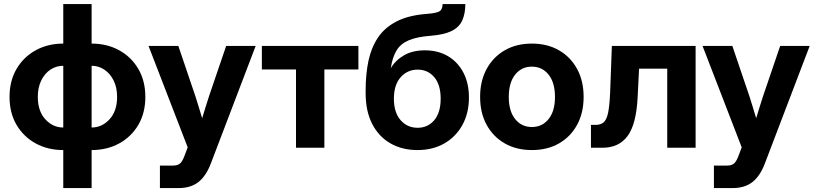

<svg xmlns="http://www.w3.org/2000/svg" viewBox="-20 -748 4124 972"><path d="M300.3 11.7Q222.2 11.7 160.6 -22Q99.1 -55.7 63.7 -116Q28.3 -176.3 28.3 -257.3Q28.3 -338.4 63.7 -398.9Q99.1 -459.5 160.6 -493.4Q222.2 -527.3 300.3 -527.3V-727.5H443.8V-527.3Q522 -527.3 583.5 -493.4Q645 -459.5 680.4 -398.9Q715.8 -338.4 715.8 -257.3Q715.8 -176.3 680.4 -116Q645 -55.7 583.5 -22Q522 11.7 443.8 11.7V204.1H300.3ZM443.8 -415V-102.5Q496.1 -102.5 534.4 -144Q572.8 -185.5 572.8 -257.3Q572.8 -305.7 554.9 -341.1Q537.1 -376.5 507.8 -395.8Q478.5 -415 443.8 -415ZM300.3 -102.5V-415Q265.1 -415 235.8 -395.8Q206.5 -376.5 189 -341.1Q171.4 -305.7 171.4 -257.3Q171.4 -185.5 209.5 -144Q247.6 -102.5 300.3 -102.5Z M789.6 204.1V90.3H855Q880.9 90.3 893.3 77.9Q905.8 65.4 916 35.6L930.2 -2L731.9 -515.6H882.8L969.2 -260.7Q978 -232.9 986.6 -205.1Q995.1 -177.2 1003.4 -149.4Q1011.7 -177.2 1020.5 -205.3Q1029.3 -233.4 1038.1 -260.7L1125 -515.6H1274.4L1047.4 79.6Q1022.9 144 983.9 174.1Q944.8 204.1 884.8 204.1Z M1478.5 0V-396.5H1305.7V-515.6H1794.4V-396.5H1622.1V0Z M2093.3 11.7Q2016.1 11.7 1957 -22Q1897.9 -55.7 1864.5 -120.1Q1831.1 -184.6 1831.1 -276.4V-292.5Q1831.1 -372.1 1845.2 -439.5Q1859.4 -506.8 1893.6 -557.9Q1927.7 -608.9 1988.3 -639.9Q2048.8 -670.9 2141.1 -677.7Q2191.9 -681.6 2206.1 -691.4Q2220.2 -701.2 2220.7 -727.5H2335.9Q2335.4 -677.7 2319.8 -643.8Q2304.2 -609.9 2266.1 -591.1Q2228 -572.3 2160.6 -566.9Q2089.8 -561.5 2048.6 -543.7Q2007.3 -525.9 1987.1 -491.9Q1966.8 -458 1958.5 -403.8H1959Q1982.9 -443.8 2026.1 -468.5Q2069.3 -493.2 2130.9 -493.2Q2198.2 -493.2 2248.3 -463.4Q2298.3 -433.6 2326.2 -379.9Q2354 -326.2 2354 -254.4Q2354 -175.8 2321.3 -116Q2288.6 -56.2 2230 -22.2Q2171.4 11.7 2093.3 11.7ZM2094.2 -101.1Q2146 -101.1 2178.5 -139.6Q2210.9 -178.2 2210.9 -248.5Q2210.9 -318.8 2178.5 -357.2Q2146 -395.5 2094.2 -395.5Q2042.5 -395.5 2008.3 -356.9Q1974.1 -318.4 1974.1 -248.5Q1974.1 -178.2 2008.1 -139.6Q2042 -101.1 2094.2 -101.1Z M2672.4 11.7Q2594.2 11.7 2535.4 -22Q2476.6 -55.7 2443.6 -116Q2410.6 -176.3 2410.6 -257.3Q2410.6 -338.4 2443.6 -398.9Q2476.6 -459.5 2535.4 -493.4Q2594.2 -527.3 2672.4 -527.3Q2751 -527.3 2809.8 -493.4Q2868.7 -459.5 2901.6 -398.9Q2934.6 -338.4 2934.6 -257.3Q2934.6 -176.8 2901.6 -116.2Q2868.7 -55.7 2809.8 -22Q2751 11.7 2672.4 11.7ZM2672.4 -105Q2725.1 -105 2757.3 -145.3Q2789.6 -185.5 2789.6 -257.3Q2789.6 -329.6 2757.3 -370.1Q2725.1 -410.6 2672.4 -410.6Q2620.1 -410.6 2587.9 -370.1Q2555.7 -329.6 2555.7 -257.3Q2555.7 -185.5 2587.9 -145.3Q2620.1 -105 2672.4 -105Z M2971.7 0V-115.7H2994.6Q3021 -115.7 3036.1 -128.9Q3051.3 -142.1 3058.6 -177.5Q3065.9 -212.9 3068.8 -279.8L3077.6 -515.6H3501.5V0H3357.9V-400.4H3215.3L3208 -254.9Q3201.2 -119.1 3157.2 -59.6Q3113.3 0 3029.8 0Z M3594.2 204.1V90.3H3659.7Q3685.5 90.3 3698 77.9Q3710.4 65.4 3720.7 35.6L3734.9 -2L3536.6 -515.6H3687.5L3773.9 -260.7Q3782.7 -232.9 3791.3 -205.1Q3799.8 -177.2 3808.1 -149.4Q3816.4 -177.2 3825.2 -205.3Q3834 -233.4 3842.8 -260.7L3929.7 -515.6H4079.1L3852.1 79.6Q3827.6 144 3788.6 174.1Q3749.5 204.1 3689.5 204.1Z"/></svg>

Font: Inter Display
Style: Bold
Weight: 700
Designer: Rasmus Andersson
Foundry: rsms
Version: Version 4.001;git-9221beed3